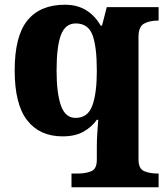

<svg xmlns="http://www.w3.org/2000/svg" viewBox="-20 -566 702 811"><path d="M282 225V167H309Q341 167 365 157.5Q389 148 389 109V53Q389 27 391 -5Q393 -37 395 -60H389Q368 -30 333 -10Q298 10 244 10Q148 10 95 -57.5Q42 -125 42 -269Q42 -414 96 -480Q150 -546 254 -546Q307 -546 344.5 -522.5Q382 -499 405 -458H411L431 -536H650V-479H646Q613 -479 589 -466.5Q565 -454 565 -409V107Q565 147 589 157Q613 167 646 167H650V225ZM299 -68Q351 -68 370 -120Q389 -172 389 -267Q389 -370 370.5 -418.5Q352 -467 300 -467Q256 -467 237.5 -418.5Q219 -370 219 -268Q219 -172 237.5 -120Q256 -68 299 -68Z"/></svg>

Font: Noto Serif ExtraBold
Style: Regular
Weight: 800
Designer: Monotype Design Team
Foundry: Monotype Imaging Inc.
Version: Version 2.014